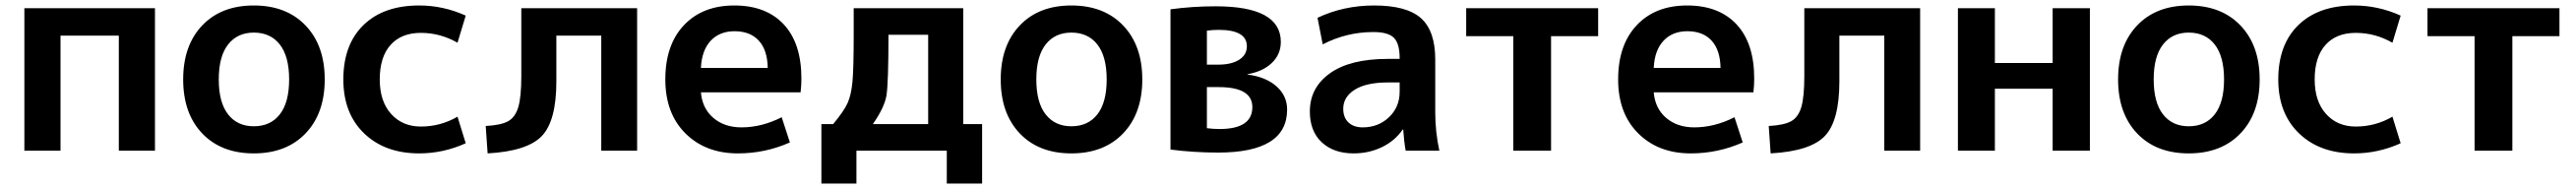

<svg xmlns="http://www.w3.org/2000/svg" viewBox="-20 -550 9407 690"><path d="M69 -520H546V0H414V-420H201V0H69Z M718.5 -457Q788 -530 907 -530Q1026 -530 1096 -457Q1166 -384 1166 -260Q1166 -136 1096 -63Q1026 10 907 10Q788 10 718.5 -63Q649 -136 649 -260Q649 -384 718.5 -457ZM907 -89Q968 -89 1002 -132.5Q1036 -176 1036 -260Q1036 -344 1002 -387.5Q968 -431 907 -431Q847 -431 813 -387.5Q779 -344 779 -260Q779 -176 813 -132.5Q847 -89 907 -89Z M1651 -124 1681 -27Q1599 10 1511 10Q1386 10 1310 -63Q1234 -136 1234 -260Q1234 -387 1307.5 -458.5Q1381 -530 1511 -530Q1599 -530 1681 -493L1651 -394Q1588 -430 1517 -430Q1446 -430 1406.5 -386Q1367 -342 1367 -260Q1367 -180 1408.5 -134Q1450 -88 1517 -88Q1589 -88 1651 -124Z M2307 0H2176V-420H2012V-253Q2012 -109 1959 -53.5Q1906 2 1761 10L1754 -90Q1810 -93 1836 -107.5Q1862 -122 1873 -159Q1884 -196 1884 -272V-520H2307Z M2540 -302H2784Q2783 -367 2751.5 -401.5Q2720 -436 2663 -436Q2608 -436 2575.5 -401Q2543 -366 2540 -302ZM2540 -213Q2545 -154 2585.5 -119.5Q2626 -85 2688 -85Q2762 -85 2835 -122L2865 -30Q2775 10 2675 10Q2557 10 2483.5 -63Q2410 -136 2410 -260Q2410 -386 2478 -458Q2546 -530 2662 -530Q2778 -530 2842.5 -461Q2907 -392 2907 -263Q2907 -238 2904 -213Z M3168 -97H3370V-423H3225Q3225 -244 3217.5 -200.5Q3210 -157 3168 -97ZM3023 -97Q3063 -145 3076 -174.5Q3089 -204 3093.5 -251.5Q3098 -299 3098 -423V-520H3498V-97H3567V120H3438V0H3108V120H2980V-97Z M3704.5 -457Q3774 -530 3893 -530Q4012 -530 4082 -457Q4152 -384 4152 -260Q4152 -136 4082 -63Q4012 10 3893 10Q3774 10 3704.5 -63Q3635 -136 3635 -260Q3635 -384 3704.5 -457ZM3893 -89Q3954 -89 3988 -132.5Q4022 -176 4022 -260Q4022 -344 3988 -387.5Q3954 -431 3893 -431Q3833 -431 3799 -387.5Q3765 -344 3765 -260Q3765 -176 3799 -132.5Q3833 -89 3893 -89Z M4388 -82Q4411 -79 4434 -79Q4554 -79 4554 -159Q4554 -232 4431 -232H4388ZM4388 -314H4429Q4478 -314 4506 -332Q4534 -350 4534 -381Q4534 -441 4431 -441Q4409 -441 4388 -438ZM4681 -150Q4681 7 4429 7Q4340 7 4255 -4V-516Q4335 -527 4420 -527Q4658 -527 4658 -397Q4658 -352 4625.5 -320.5Q4593 -289 4536 -279V-278Q4604 -269 4642.5 -234.5Q4681 -200 4681 -150Z M4999 -530Q5118 -530 5170 -483.5Q5222 -437 5222 -333V-140Q5222 -69 5237 0H5114Q5108 -33 5105 -77H5103Q5075 -36 5027.5 -13Q4980 10 4924 10Q4851 10 4807.5 -30.5Q4764 -71 4764 -143Q4764 -230 4837.5 -282.5Q4911 -335 5049 -335H5092V-338Q5092 -391 5071 -412Q5050 -433 4996 -433Q4898 -433 4811 -388L4792 -485Q4887 -530 4999 -530ZM4886 -153Q4886 -121 4905 -103Q4924 -85 4957 -85Q5014 -85 5053 -122Q5092 -159 5092 -215V-249H5049Q4970 -249 4928 -222.5Q4886 -196 4886 -153Z M5817 -418H5645V0H5507V-418H5335V-520H5817Z M6020 -302H6264Q6263 -367 6231.5 -401.5Q6200 -436 6143 -436Q6088 -436 6055.5 -401Q6023 -366 6020 -302ZM6020 -213Q6025 -154 6065.5 -119.5Q6106 -85 6168 -85Q6242 -85 6315 -122L6345 -30Q6255 10 6155 10Q6037 10 5963.5 -63Q5890 -136 5890 -260Q5890 -386 5958 -458Q6026 -530 6142 -530Q6258 -530 6322.5 -461Q6387 -392 6387 -263Q6387 -238 6384 -213Z M6993 0H6862V-420H6698V-253Q6698 -109 6645 -53.5Q6592 2 6447 10L6440 -90Q6496 -93 6522 -107.5Q6548 -122 6559 -159Q6570 -196 6570 -272V-520H6993Z M7266 -226V0H7131V-520H7266V-320H7477V-520H7613V0H7477V-226Z M7785.5 -457Q7855 -530 7974 -530Q8093 -530 8163 -457Q8233 -384 8233 -260Q8233 -136 8163 -63Q8093 10 7974 10Q7855 10 7785.5 -63Q7716 -136 7716 -260Q7716 -384 7785.5 -457ZM7974 -89Q8035 -89 8069 -132.5Q8103 -176 8103 -260Q8103 -344 8069 -387.5Q8035 -431 7974 -431Q7914 -431 7880 -387.5Q7846 -344 7846 -260Q7846 -176 7880 -132.5Q7914 -89 7974 -89Z M8718 -124 8748 -27Q8666 10 8578 10Q8453 10 8377 -63Q8301 -136 8301 -260Q8301 -387 8374.5 -458.5Q8448 -530 8578 -530Q8666 -530 8748 -493L8718 -394Q8655 -430 8584 -430Q8513 -430 8473.5 -386Q8434 -342 8434 -260Q8434 -180 8475.5 -134Q8517 -88 8584 -88Q8656 -88 8718 -124Z M9328 -418H9156V0H9018V-418H8846V-520H9328Z"/></svg>

Font: M PLUS 1p
Style: Bold
Weight: 700
Version: Version 1.062